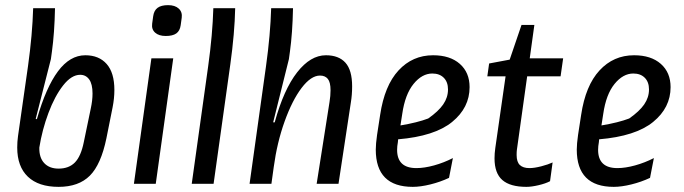

<svg xmlns="http://www.w3.org/2000/svg" viewBox="-20 -715 2660 747"><path d="M182 -514 178 -485 119 -253 121 -251 124 -253Q159 -375 205.5 -437.5Q252 -500 312 -500Q365 -500 395 -466Q425 -432 425 -365Q425 -332 418 -297L394 -177Q373 -75 329.5 -31.5Q286 12 208 12Q130 12 88.5 -27.5Q47 -67 47 -141Q47 -163 50 -185L89 -458Q106 -580 109 -683H194Q192 -586 182 -514ZM133 -141Q132 -102 152 -80.5Q172 -59 208 -59Q248 -59 271.5 -83Q295 -107 306 -162L333 -292Q340 -324 340 -351Q340 -388 327 -406Q314 -424 292 -424Q258 -424 225.5 -382.5Q193 -341 168.5 -275.5Q144 -210 133 -141Z M501 0 569 -488H654L586 0ZM625 -575Q598 -575 583.5 -588Q569 -601 572 -623L576 -652Q579 -674 593 -684.5Q607 -695 634 -695Q661 -695 675.5 -681.5Q690 -668 687 -646L683 -617Q680 -595 666 -585Q652 -575 625 -575Z M876 -464 811 0H726L790 -458Q807 -580 810 -683H895Q893 -586 876 -464Z M1108 -514 1104 -485 1043 -240 1046 -238 1049 -240Q1084 -367 1136 -433.5Q1188 -500 1248 -500Q1298 -500 1324 -471Q1350 -442 1350 -379Q1350 -346 1345 -316L1297 0H1212L1262 -318Q1266 -342 1266 -364Q1266 -395 1255.5 -408Q1245 -421 1225 -421Q1190 -421 1153.5 -373Q1117 -325 1087.5 -243Q1058 -161 1045 -65L1036 0H951L1015 -458Q1032 -580 1035 -683H1120Q1118 -586 1108 -514Z M1807 -376Q1807 -296 1739 -240.5Q1671 -185 1529 -173L1528 -162Q1525 -146 1525 -132Q1525 -61 1600 -61Q1631 -61 1669 -71.5Q1707 -82 1742 -100L1727 -23Q1693 -7 1654.5 2.5Q1616 12 1586 12Q1442 12 1442 -133Q1442 -155 1447 -190L1459 -268Q1476 -382 1530.5 -441Q1585 -500 1665 -500Q1731 -500 1769 -466.5Q1807 -433 1807 -376ZM1545 -272 1538 -227Q1604 -238 1646 -254Q1686 -282 1704.5 -309Q1723 -336 1723 -367Q1723 -396 1706.5 -412.5Q1690 -429 1662 -429Q1622 -429 1589 -388.5Q1556 -348 1545 -272Z M2041 -488H2171L2161 -418H2031L1991 -132Q1990 -125 1990 -112Q1990 -85 2002.5 -73Q2015 -61 2040 -61Q2059 -61 2086 -68Q2113 -75 2130 -83L2120 -10Q2103 -1 2075.5 5.5Q2048 12 2028 12Q1965 12 1934.5 -14.5Q1904 -41 1904 -99Q1904 -118 1907 -139L1947 -418H1876L1883 -468L1963 -483L2009 -618H2059Z M2589 -376Q2589 -296 2521 -240.5Q2453 -185 2311 -173L2310 -162Q2307 -146 2307 -132Q2307 -61 2382 -61Q2413 -61 2451 -71.5Q2489 -82 2524 -100L2509 -23Q2475 -7 2436.5 2.5Q2398 12 2368 12Q2224 12 2224 -133Q2224 -155 2229 -190L2241 -268Q2258 -382 2312.5 -441Q2367 -500 2447 -500Q2513 -500 2551 -466.5Q2589 -433 2589 -376ZM2327 -272 2320 -227Q2386 -238 2428 -254Q2468 -282 2486.5 -309Q2505 -336 2505 -367Q2505 -396 2488.5 -412.5Q2472 -429 2444 -429Q2404 -429 2371 -388.5Q2338 -348 2327 -272Z"/></svg>

Font: Ropa Sans
Style: Italic
Weight: 400
Version: Version 1.100